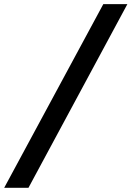

<svg xmlns="http://www.w3.org/2000/svg" viewBox="-69 -731 635 927"><path d="M-48.8 175.8 429.7 -710.9H545.9L68.4 175.8Z"/></svg>

Font: Crimson Pro Black
Style: Italic
Weight: 900
Italic angle: -12°
Designer: Jacques Le Bailly
Foundry: Baron von Fonthausen
Version: Version 1.003